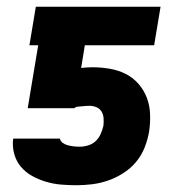

<svg xmlns="http://www.w3.org/2000/svg" viewBox="-20 -540 540 568"><path d="M206 8Q183 8 160 6Q137 4 115.5 -2.5Q94 -9 75 -19.5Q56 -30 42 -46.5Q28 -63 22 -85Q16 -107 19 -130H157Q159 -122 166 -117Q173 -112 181.5 -110Q190 -108 198.5 -107Q207 -106 216 -106Q228 -106 241 -110Q254 -114 263 -122.5Q272 -131 277.5 -143Q283 -155 286 -168Q287 -179 286.5 -189.5Q286 -200 281 -209Q276 -218 266 -222.5Q256 -227 245 -227Q239 -227 233.5 -226.5Q228 -226 222.5 -225.5Q217 -225 210.5 -224.5Q204 -224 200 -220H62L93 -406H67L86 -520H455L436 -406H231L220 -339Q229 -340 237.5 -340.5Q246 -341 254 -341Q280 -341 305.5 -336.5Q331 -332 352.5 -321Q374 -310 390 -291.5Q406 -273 414.5 -250.5Q423 -228 424 -202Q425 -176 421 -150Q417 -127 408 -104Q399 -81 383 -61.5Q367 -42 345 -28Q323 -14 300 -6Q277 2 253 5Q229 8 206 8Z"/></svg>

Font: Iosevka Heavy
Style: Italic
Weight: 900
Italic angle: -9°
Monospace: yes
Designer: Belleve Invis
Foundry: Belleve Invis
Version: Version 32.5.0; ttfautohint (v1.8.4)